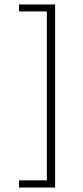

<svg xmlns="http://www.w3.org/2000/svg" viewBox="-20 -788 369 857"><path d="M226 -768V49H65V17H189V-737H65V-768Z"/></svg>

Font: SUIT Variable
Style: Regular
Weight: 400
Designer: Sunn Youn; Korean Glyphs from Source Han Sans (Sandoll Communications; Soo-young Jang, Joo-yeon Kang)
Foundry: Sunn
Version: Version 1.150;FEAKit 1.0